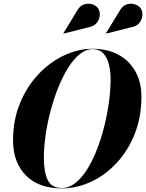

<svg xmlns="http://www.w3.org/2000/svg" viewBox="-20 -1029 806 1059"><path d="M705 -879 564.5 -843.5 564 -844.5 641.5 -972Q657 -998.5 680 -1005.2Q703 -1012 724.2 -1005.2Q745.5 -998.5 755.5 -983.5Q767.5 -965.5 765.2 -943Q763 -920.5 747.8 -902Q732.5 -883.5 705 -879ZM470 -879 329.5 -843.5 329 -844.5 406.5 -972Q422 -998.5 445 -1005.2Q468 -1012 489.2 -1005.2Q510.5 -998.5 520.5 -983.5Q532.5 -965.5 530.2 -943Q528 -920.5 512.8 -902Q497.5 -883.5 470 -879ZM321 10Q193 10 122.5 -61.5Q52 -133 52 -255Q52 -366.5 90 -459Q128 -551.5 191.5 -619Q255 -686.5 333 -723.2Q411 -760 491 -760Q571.5 -760 632 -727.8Q692.5 -695.5 726.2 -636Q760 -576.5 760 -495Q760 -383.5 723.2 -291Q686.5 -198.5 624 -131Q561.5 -63.5 483 -26.8Q404.5 10 321 10ZM491 -758Q454 -758 419.8 -730.2Q385.5 -702.5 355.5 -654.5Q325.5 -606.5 301 -545.5Q276.5 -484.5 258.8 -417.2Q241 -350 231.5 -283.5Q222 -217 222 -159Q222 -78 243.8 -35Q265.5 8 321 8Q360.5 8 395.8 -19.8Q431 -47.5 461 -95.5Q491 -143.5 514.8 -204.5Q538.5 -265.5 555.2 -332.8Q572 -400 581 -466.5Q590 -533 590 -591Q590 -635 580.8 -673Q571.5 -711 549.8 -734.5Q528 -758 491 -758Z"/></svg>

Font: Bodoni* 96
Style: Bold Italic
Weight: 700
Italic angle: -13°
Version: Version 2.2